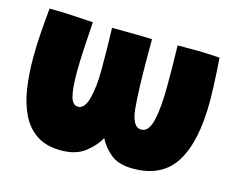

<svg xmlns="http://www.w3.org/2000/svg" viewBox="-80 -644 919 754"><g transform="rotate(15 380.0 -267.0)"><path d="M222 -3.5Q161.5 -3.5 122.8 -29.2Q84 -55 62 -99.8Q40 -144.5 31.2 -202.8Q22.5 -261 22.5 -325.5Q22.5 -375.5 26.2 -427.8Q30 -480 35 -530Q75 -530 123.5 -527.5Q172 -525 213 -522Q208.5 -460 205.8 -407.8Q203 -355.5 203 -314.5Q203 -252.5 211.2 -219.5Q219.5 -186.5 242.5 -186.5Q269 -186.5 281.5 -233.5Q294 -280.5 294 -350Q294 -389.5 293.5 -433.2Q293 -477 291.5 -520.5Q309 -520.5 340 -520.2Q371 -520 402.8 -519.5Q434.5 -519 454.5 -518V-460Q454.5 -313.5 461.5 -238.8Q468.5 -164 505 -164Q536 -164 548 -216.8Q560 -269.5 560 -357.5Q560 -394 559.8 -435.2Q559.5 -476.5 558 -520.5H640Q659.5 -520.5 687.2 -519Q715 -517.5 729.5 -516.5Q731.5 -494.5 733.2 -461.2Q735 -428 736.2 -395.5Q737.5 -363 737.5 -342.5Q737.5 -177 684.5 -92.2Q631.5 -7.5 513.5 -7.5Q453.5 -7.5 421.2 -35Q389 -62.5 374 -94Q356 -61 319.2 -32.2Q282.5 -3.5 222 -3.5Z"/></g></svg>

Font: Grandstander Black
Style: Regular
Weight: 900
Designer: Tyler Finck
Foundry: Etcetera Type Co
Version: Version 1.200; ttfautohint (v1.8.3)